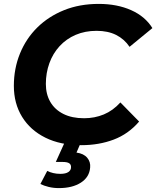

<svg xmlns="http://www.w3.org/2000/svg" viewBox="-20 -732 801 984"><path d="M397 12Q290 12 212.5 -26.5Q135 -65 93 -133.5Q51 -202 51 -292Q51 -381 82.5 -458Q114 -535 171.5 -591.5Q229 -648 308.5 -680Q388 -712 486 -712Q580 -712 652 -680Q724 -648 761 -588L644 -492Q617 -532 575 -553Q533 -574 475 -574Q416 -574 368 -553.5Q320 -533 285.5 -495.5Q251 -458 233 -408Q215 -358 215 -302Q215 -249 238 -209.5Q261 -170 305 -148Q349 -126 411 -126Q465 -126 512 -145.5Q559 -165 597 -207L693 -109Q638 -45 562.5 -16.5Q487 12 397 12ZM282 232Q254 232 229.5 226Q205 220 187 211L222 144Q236 151 253 155Q270 159 289 159Q317 159 330.5 149.5Q344 140 344 126Q345 112 335 105Q325 98 301 98H266L314 -8H397L372 50Q409 55 427 76.5Q445 98 442 127Q438 176 394.5 204Q351 232 282 232Z"/></svg>

Font: MOST Montserrat
Style: Bold Italic
Weight: 700
Italic angle: -11.3°
Designer: Julieta Ulanovsky
Foundry: Julieta Ulanovsky
Version: Version 8.000;March 11, 2024;FontCreator 15.0.0.2926 64-bit